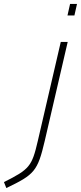

<svg xmlns="http://www.w3.org/2000/svg" viewBox="-118 -712 409 970"><path d="M258 -634 271 -692H236L223 -634ZM73 0C43 129 31 143 -98 208L-86 238C56 170 72 153 108 0L224 -500H189L73 0Z"/></svg>

Font: RazerF5 Thin
Style: Italic
Weight: 250
Foundry: Razer Inc.
Version: Version 2